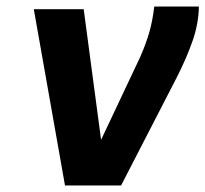

<svg xmlns="http://www.w3.org/2000/svg" viewBox="-20 -565 626 585"><path d="M83 -537H235L288 -139L407 -391Q425 -432 435 -467Q445 -502 450 -545H586Q585 -493 567 -441Q549 -389 518 -328L349 0H178Z"/></svg>

Font: Exo
Style: Bold Italic
Weight: 700
Italic angle: -9°
Designer: Natanael Gama
Foundry: Natanael Gama
Version: Version 1.500; ttfautohint (v1.6)